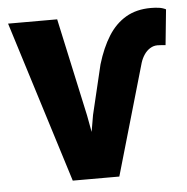

<svg xmlns="http://www.w3.org/2000/svg" viewBox="-44 -582 609 626"><g transform="rotate(-5 260.5 -269.5)"><path d="M253.9 -207.5 292.5 -369.6Q308.6 -423.3 332.3 -460.9Q356 -498.5 390.4 -518.6Q424.8 -538.6 471.7 -538.6Q485.8 -538.6 498.3 -536.9Q510.7 -535.2 521 -529.8L509.3 -413.6Q507.3 -414.1 497.8 -414.8Q488.3 -415.5 482.9 -415.5Q469.7 -415.5 458.5 -408.4Q447.3 -401.4 439.2 -389.4Q431.2 -377.4 426.8 -363.3L321.8 0H218.3ZM164.6 -528.3 234.4 -207.5 272.9 0H169.4L3.9 -528.3Z"/></g></svg>

Font: Roboto ExtraBold
Style: Regular
Weight: 800
Designer: Christian Robertson
Foundry: Google
Version: Version 3.009; 2024